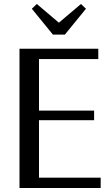

<svg xmlns="http://www.w3.org/2000/svg" viewBox="-20 -945 562 965"><path d="M78 0V-700H474V-648H155L176 -669V-30L154 -52H486V0ZM126 -341V-389H453V-341ZM246 -771 140 -901 165 -925 276 -831 387 -925 412 -901 306 -771Z"/></svg>

Font: Sutasoma
Style: Regular
Weight: 400
Designer: Izhar Fathurrohim, Akbar Rohmanto, Arusyal Khofiqoini
Foundry: Kiwari Kolektiv
Version: Version 1.102